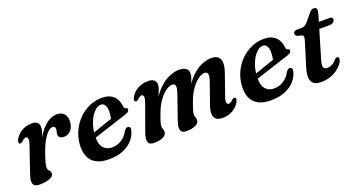

<svg xmlns="http://www.w3.org/2000/svg" viewBox="-41 -1051 2862 1546"><g transform="rotate(-20 1390.0 -277.5)"><path d="M63.5 -353.5Q56.5 -357 56.2 -366.5Q56 -376 63.5 -390Q77 -415 99.2 -433.8Q121.5 -452.5 150 -462.8Q178.5 -473 210.5 -473Q240 -473 255.8 -459.2Q271.5 -445.5 271.5 -419Q271.5 -399 263.2 -373Q255 -347 244 -319Q233 -291 224 -264.8Q215 -238.5 213.5 -218.5L204.5 -220Q222 -282.5 247 -330Q272 -377.5 301.2 -409.2Q330.5 -441 361.8 -457Q393 -473 422 -473Q463.5 -473 485 -448.8Q506.5 -424.5 505 -384.5Q504 -352.5 491.8 -329.2Q479.5 -306 460.2 -294Q441 -282 419 -282Q394 -282 383 -293Q372 -304 372 -318Q372 -330 375.8 -341Q379.5 -352 379.5 -363.5Q379.5 -375 373.8 -381.8Q368 -388.5 357 -388.5Q338.5 -388.5 315.8 -367.2Q293 -346 269 -302.2Q245 -258.5 223 -190.5Q211 -155.5 205.8 -134.5Q200.5 -113.5 200.5 -96Q200.5 -82 206.5 -74.8Q212.5 -67.5 218.5 -60.8Q224.5 -54 224.5 -40Q224.5 -25.5 210.5 -13.5Q196.5 -1.5 169.2 5.2Q142 12 101 12Q72.5 12 59 0Q45.5 -12 45.8 -35.8Q46 -59.5 58 -93.5L133.5 -315Q146.5 -352.5 142.8 -367.5Q139 -382.5 126.5 -382.5Q119.5 -382.5 111.2 -378.2Q103 -374 91 -362.5Q81.5 -354.5 75.2 -352.5Q69 -350.5 63.5 -353.5Z M585.5 -208Q585.5 -208 603.5 -214Q621.5 -220 650.5 -230Q679.5 -240 712.8 -251.5Q746 -263 778 -274Q810 -285 833.5 -293L819 -275.5Q823.5 -290 826.2 -309.8Q829 -329.5 829.5 -355Q829.5 -386 817.2 -405.2Q805 -424.5 784 -424.5Q763.5 -424.5 742.5 -409Q721.5 -393.5 703 -365.5Q684.5 -337.5 671.8 -299.2Q659 -261 655.5 -216Q649.5 -143 676 -106.2Q702.5 -69.5 754 -69.5Q783.5 -69.5 809.8 -80Q836 -90.5 858 -110.8Q880 -131 894 -159Q904 -172 911.2 -176.8Q918.5 -181.5 927 -181Q937 -181 942.8 -172.2Q948.5 -163.5 944 -144.5Q935 -104.5 904.2 -68.5Q873.5 -32.5 821.5 -10.2Q769.5 12 696.5 12Q631 12 589 -11.2Q547 -34.5 529 -77.5Q511 -120.5 515.5 -180Q520 -240.5 544.5 -293.5Q569 -346.5 609.2 -387Q649.5 -427.5 701 -450.5Q752.5 -473.5 810.5 -473.5Q855 -473.5 884.5 -457.2Q914 -441 929.5 -413.2Q945 -385.5 948 -351.5Q949 -342.5 952.8 -336Q956.5 -329.5 963 -328.5Q970.5 -328 974.2 -324.2Q978 -320.5 978 -313.5Q978 -304.5 970.5 -296.5Q963 -288.5 941.5 -281.5Q920.5 -275 886.5 -264Q852.5 -253 813 -240.2Q773.5 -227.5 734 -214.5Q694.5 -201.5 661.8 -191Q629 -180.5 609.5 -174Q590 -167.5 590 -167.5Z M1323.5 -94.5 1394 -297Q1409 -340.5 1404.8 -359.8Q1400.5 -379 1378.5 -379Q1355 -379 1324.2 -358Q1293.5 -337 1263.5 -295.5Q1233.5 -254 1211.5 -193.5Q1201 -165 1194.5 -146Q1188 -127 1185.2 -114.8Q1182.5 -102.5 1182.5 -94Q1182.5 -79.5 1187.2 -69Q1192 -58.5 1192 -44Q1192 -18.5 1162.5 -3.2Q1133 12 1081.5 12Q1042.5 12 1034.2 -15Q1026 -42 1045 -94.5L1124.5 -315Q1138 -352.5 1134.2 -367.5Q1130.5 -382.5 1118.5 -382.5Q1111 -382.5 1102.8 -378.2Q1094.5 -374 1082.5 -362.5Q1073 -354.5 1067 -352.5Q1061 -350.5 1055 -353.5Q1048 -357 1048 -366.5Q1048 -376 1055.5 -390Q1075.5 -427.5 1115 -450.2Q1154.5 -473 1204.5 -473Q1237 -473 1255 -459.5Q1273 -446 1273 -419.5Q1273 -404 1266.2 -384Q1259.5 -364 1248.5 -338.5Q1237.5 -313 1224.2 -280.5Q1211 -248 1198 -207.5L1191 -222.5Q1228.5 -317 1277.8 -371.8Q1327 -426.5 1377.5 -449.8Q1428 -473 1469.5 -473Q1510 -473 1530.2 -457.5Q1550.5 -442 1549.5 -411Q1549 -396 1542.8 -377.2Q1536.5 -358.5 1526.5 -334.5Q1516.5 -310.5 1504 -279.2Q1491.5 -248 1479 -207.5L1469 -222.5Q1497 -293 1531.8 -341.2Q1566.5 -389.5 1604.2 -418.5Q1642 -447.5 1678.5 -460.2Q1715 -473 1746 -473Q1788 -473 1807 -454Q1826 -435 1826 -400.8Q1826 -366.5 1809.5 -320.5L1748.5 -146Q1735 -108.5 1739.2 -93.5Q1743.5 -78.5 1755.5 -78.5Q1763.5 -78.5 1771.5 -83Q1779.5 -87.5 1791 -98.5Q1801 -106.5 1807 -108.5Q1813 -110.5 1818.5 -107.5Q1825.5 -104 1825.8 -94.5Q1826 -85 1818 -70.5Q1798.5 -33.5 1759.8 -10.8Q1721 12 1670.5 12Q1634 12 1615.8 -3.8Q1597.5 -19.5 1596.2 -49Q1595 -78.5 1609 -119L1671.5 -297Q1687.5 -340.5 1682.5 -359.8Q1677.5 -379 1655.5 -379Q1632 -379 1601.5 -357.8Q1571 -336.5 1541.2 -295.2Q1511.5 -254 1489.5 -193.5Q1479.5 -165 1473 -146Q1466.5 -127 1463.8 -114.8Q1461 -102.5 1461 -93.5Q1461 -79.5 1465.8 -69Q1470.5 -58.5 1470.5 -44Q1470.5 -18.5 1440.8 -3.2Q1411 12 1359.5 12Q1333.5 12 1321.5 0Q1309.5 -12 1310.2 -35.8Q1311 -59.5 1323.5 -94.5Z M1973.5 -208Q1973.5 -208 1991.5 -214Q2009.5 -220 2038.5 -230Q2067.5 -240 2100.8 -251.5Q2134 -263 2166 -274Q2198 -285 2221.5 -293L2207 -275.5Q2211.5 -290 2214.2 -309.8Q2217 -329.5 2217.5 -355Q2217.5 -386 2205.2 -405.2Q2193 -424.5 2172 -424.5Q2151.5 -424.5 2130.5 -409Q2109.5 -393.5 2091 -365.5Q2072.5 -337.5 2059.8 -299.2Q2047 -261 2043.5 -216Q2037.5 -143 2064 -106.2Q2090.5 -69.5 2142 -69.5Q2171.5 -69.5 2197.8 -80Q2224 -90.5 2246 -110.8Q2268 -131 2282 -159Q2292 -172 2299.2 -176.8Q2306.5 -181.5 2315 -181Q2325 -181 2330.8 -172.2Q2336.5 -163.5 2332 -144.5Q2323 -104.5 2292.2 -68.5Q2261.5 -32.5 2209.5 -10.2Q2157.5 12 2084.5 12Q2019 12 1977 -11.2Q1935 -34.5 1917 -77.5Q1899 -120.5 1903.5 -180Q1908 -240.5 1932.5 -293.5Q1957 -346.5 1997.2 -387Q2037.5 -427.5 2089 -450.5Q2140.5 -473.5 2198.5 -473.5Q2243 -473.5 2272.5 -457.2Q2302 -441 2317.5 -413.2Q2333 -385.5 2336 -351.5Q2337 -342.5 2340.8 -336Q2344.5 -329.5 2351 -328.5Q2358.5 -328 2362.2 -324.2Q2366 -320.5 2366 -313.5Q2366 -304.5 2358.5 -296.5Q2351 -288.5 2329.5 -281.5Q2308.5 -275 2274.5 -264Q2240.5 -253 2201 -240.2Q2161.5 -227.5 2122 -214.5Q2082.5 -201.5 2049.8 -191Q2017 -180.5 1997.5 -174Q1978 -167.5 1978 -167.5Z M2495 -395 2462.5 -403Q2453 -406.5 2448.2 -413Q2443.5 -419.5 2443.5 -427.5Q2443.5 -439 2453 -445.5Q2462.5 -452 2478.5 -452H2515Q2529.5 -452 2541 -458Q2552.5 -464 2563.5 -475.5L2625.5 -550Q2634 -559.5 2642.8 -563.2Q2651.5 -567 2661.5 -567Q2673.5 -567 2679.5 -561Q2685.5 -555 2685.5 -544Q2685.5 -538 2683.5 -526.8Q2681.5 -515.5 2677.5 -501.5L2575 -156.5Q2561.5 -111 2569 -94.8Q2576.5 -78.5 2602.5 -78.5Q2622.5 -78.5 2640.8 -87.8Q2659 -97 2678.5 -119Q2686 -126.5 2691 -129.5Q2696 -132.5 2702 -132.5Q2709 -132.5 2713.2 -127.5Q2717.5 -122.5 2716.5 -113.5Q2714 -94 2697.8 -72.2Q2681.5 -50.5 2654.8 -31.2Q2628 -12 2592.5 0Q2557 12 2516 12Q2474 12 2452.2 -5Q2430.5 -22 2428.2 -56Q2426 -90 2441 -140.5L2503 -341.5Q2511.5 -369 2509.5 -380Q2507.5 -391 2495 -395ZM2612 -395.5 2629.5 -450H2758.5Q2779.5 -450 2779.5 -431Q2779.5 -414.5 2765.8 -405Q2752 -395.5 2728.5 -395.5Z"/></g></svg>

Font: Fraunces SemiBold
Style: Italic
Weight: 600
Italic angle: -16°
Version: Version 1.000;[b76b70a41]